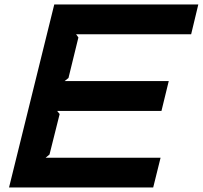

<svg xmlns="http://www.w3.org/2000/svg" viewBox="-20 -830 898 850"><path d="M690.9 -131.8 658.2 0H20L220.2 -810.1H857.9L826.2 -678.2H316.9L327.1 -664.1L283.2 -484.9L266.1 -471.2H727.1L694.8 -338.9H232.9L244.1 -325.2L199.2 -146L182.1 -131.8Z"/></svg>

Font: Sinkin Sans 600 SemiBold Italic
Style: Regular
Weight: 600
Italic angle: -112°
Designer: Keith Bates
Foundry: K-Type
Version: Sinkin Sans (version 1.0)  by Keith Bates   •   © 2014   www